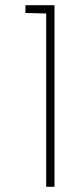

<svg xmlns="http://www.w3.org/2000/svg" viewBox="-20 -720 309 740"><path d="M190 0V-700H78V-670L158 -668V0Z"/></svg>

Font: Advent Pro
Style: ExtraLight
Weight: 250
Designer: Andreas Kalpakidis
Foundry: Andreas Kalpakidis
Version: Version 2.002 2007